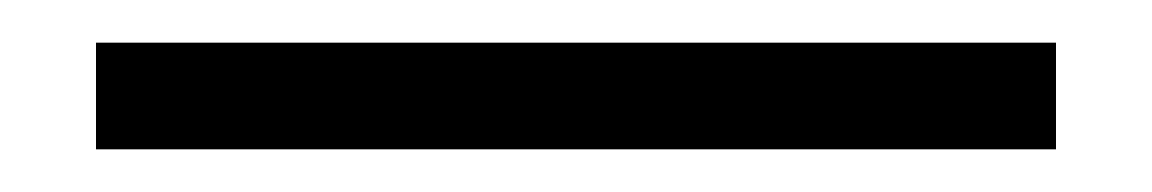

<svg xmlns="http://www.w3.org/2000/svg" viewBox="-20 70 540 90"><path d="M25 140V90H475V140Z"/></svg>

Font: Spectral
Style: Regular
Weight: 400
Designer: Jean-Baptiste Levee
Foundry: Production Type
Version: Version 1.002